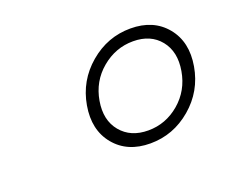

<svg xmlns="http://www.w3.org/2000/svg" viewBox="-56 -780 474 401"><g transform="rotate(-20 181.0 -580.0)"><path d="M141 -494Q113 -528 122 -580Q131 -632 171 -666Q211 -700 262 -700Q313 -700 341 -666Q369 -632 360 -580Q351 -528 311 -494Q271 -460 220 -460Q169 -460 141 -494ZM188 -647Q157 -621 150 -580Q143 -539 164.5 -513Q186 -487 225 -487Q264 -487 294.5 -513Q325 -539 332 -580Q339 -621 318 -647Q297 -673 258 -673Q219 -673 188 -647Z"/></g></svg>

Font: Renner* Light
Style: Light Italic
Weight: 300
Italic angle: -10°
Version: Version 003.000 ; ttfautohint (v0.97) -l 8 -r 50 -G 200 -x 1